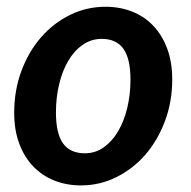

<svg xmlns="http://www.w3.org/2000/svg" viewBox="-20 -541 564 568"><path d="M231 -87.5Q262 -87.5 287 -105.2Q312 -123 329.5 -152.8Q347 -182.5 356.5 -222Q366 -261.5 366 -305Q366 -367.5 345 -396.8Q324 -426 281 -426Q250 -426 224.8 -408.5Q199.5 -391 182 -361.2Q164.5 -331.5 155 -292Q145.5 -252.5 145.5 -208.5Q145.5 -146 166.5 -116.8Q187.5 -87.5 231 -87.5ZM219.5 7.5Q177 7.5 141 -6.8Q105 -21 78.5 -48.5Q52 -76 37 -116Q22 -156 22 -207.5Q22 -274 43.5 -331.5Q65 -389 101.8 -431Q138.5 -473 187.5 -497Q236.5 -521 292 -521Q334.5 -521 370.8 -506.8Q407 -492.5 433.2 -465Q459.5 -437.5 474.5 -397.5Q489.5 -357.5 489.5 -306Q489.5 -240 468 -182.8Q446.5 -125.5 409.8 -83.2Q373 -41 324 -16.8Q275 7.5 219.5 7.5Z"/></svg>

Font: Lato 2
Style: Bold Italic
Weight: 700
Italic angle: -7°
Designer: Lukasz Dziedzic with Adam Twardoch and Botio Nikoltchev
Foundry: tyPoland Lukasz Dziedzic
Version: Version 2.015; 2015-08-06; http://www.latofonts.com/